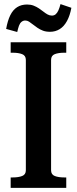

<svg xmlns="http://www.w3.org/2000/svg" viewBox="-20 -916 375 936"><path d="M106 -86V-624Q106 -645 88 -652Q70 -659 42 -659H32V-710H303V-659H293Q265 -659 247 -652Q229 -645 229 -624V-86Q229 -65 247 -58Q265 -51 293 -51H303V0H32V-51H42Q70 -51 88 -58Q106 -65 106 -86ZM224 -761Q204 -761 189.5 -766.5Q175 -772 162.5 -780.5Q150 -789 140 -797Q130 -805 121.5 -810.5Q113 -816 103 -816Q93 -816 85 -809.5Q77 -803 72.5 -790.5Q68 -778 64 -760L10 -775Q17 -815 30 -841.5Q43 -868 63.5 -881Q84 -894 112 -894Q130 -894 144 -888.5Q158 -883 170 -875Q182 -867 192 -859Q202 -851 212 -845.5Q222 -840 233 -840Q244 -840 251.5 -846.5Q259 -853 264.5 -865Q270 -877 275 -896L328 -878Q321 -840 306.5 -813.5Q292 -787 271 -774Q250 -761 224 -761Z"/></svg>

Font: Roboto Serif 28pt Condensed Medium
Style: Regular
Weight: 500
Width: 3
Designer: Greg Gazdowicz
Foundry: Commercial Type
Version: Version 1.008